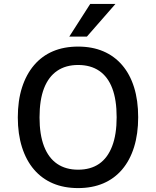

<svg xmlns="http://www.w3.org/2000/svg" viewBox="-20 -952 798 981"><path d="M379 9Q307 9 250.5 -15Q194 -39 154 -85.5Q114 -132 92.5 -199.5Q71 -267 71 -352Q71 -438 92.5 -505Q114 -572 154 -619Q194 -666 250.5 -690Q307 -714 379 -714Q451 -714 507.5 -690Q564 -666 604 -619.5Q644 -573 665 -506Q686 -439 686 -353Q686 -268 665 -200.5Q644 -133 604 -86Q564 -39 507.5 -15Q451 9 379 9ZM379 -85Q443 -85 486.5 -115Q530 -145 553 -205Q576 -265 576 -353Q576 -442 553.5 -501Q531 -560 487 -590Q443 -620 379 -620Q316 -620 272 -590Q228 -560 205 -501Q182 -442 182 -352Q182 -264 205 -204.5Q228 -145 272 -115Q316 -85 379 -85ZM334 -765 441 -932H570L424 -765Z"/></svg>

Font: Nunito Sans 7pt SemiCondensed SemiBold
Style: Regular
Weight: 600
Width: 4
Designer: Vernon Adams
Foundry: Vernon Adams
Version: Version 3.101;gftools[0.9.27]